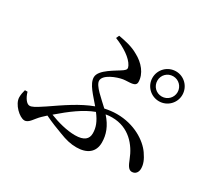

<svg xmlns="http://www.w3.org/2000/svg" viewBox="-152 -977 1304 1218"><g transform="rotate(30 500.0 -368.0)"><path d="M825 -517C885 -517 934 -566 934 -626C934 -687 885 -736 825 -736C764 -736 715 -687 715 -626C715 -566 764 -517 825 -517ZM825 -552C783 -552 751 -585 751 -626C751 -667 783 -700 825 -700C866 -700 899 -667 899 -626C899 -585 866 -552 825 -552ZM146 15C179 15 195 -26 230 -59L258 -85C307 -61 352 -44 390 -30C438 -11 475 -2 517 -2C594 -2 643 -38 643 -109C643 -166 624 -220 574 -276C590 -279 605 -280 620 -280C744 -280 815 -192 848 -106C862 -70 875 -43 899 -43C928 -43 941 -66 941 -90C941 -121 930 -150 903 -189C860 -251 763 -314 636 -314C606 -314 577 -310 548 -304C501 -349 431 -404 431 -441C431 -485 516 -517 559 -524C601 -530 652 -520 652 -558C652 -618 606 -674 544 -706C501 -731 451 -742 399 -751L389 -729C461 -700 522 -660 544 -617C553 -599 552 -590 533 -576C493 -547 391 -499 391 -443C391 -393 446 -341 491 -287C399 -253 313 -193 224 -132C161 -90 144 -82 128 -82C107 -82 84 -113 73 -153H54C49 -135 45 -117 45 -97C45 -45 111 15 146 15ZM513 -259C550 -211 564 -173 564 -131C564 -90 538 -64 471 -64C411 -64 341 -83 283 -106C363 -175 437 -231 513 -259Z"/></g></svg>

Font: Source Han Serif SC Medium
Style: Regular
Weight: 500
Designer: Ryoko NISHIZUKA 西塚涼子 (kana & ideographs); Frank Grießhammer (Latin, Greek & Cyrillic); Wenlong ZHANG 张文龙 (bopomofo); San
Foundry: Adobe
Version: Version 2.003;hotconv 1.1.1;makeotfexe 2.6.0